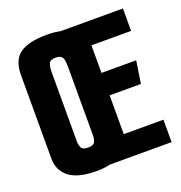

<svg xmlns="http://www.w3.org/2000/svg" viewBox="-117 -728 791 837"><g transform="rotate(-20 278.5 -309.5)"><path d="M194 7Q105 7 64.5 -25Q24 -57 24 -111V-499Q24 -568 64 -597Q104 -626 191 -626Q265 -626 303 -597Q341 -568 341 -498V-112Q341 -58 303 -25.5Q265 7 194 7ZM191 -102Q216 -102 222.5 -114.5Q229 -127 229 -143V-465Q229 -483 226.5 -495Q224 -507 216 -513Q208 -519 190 -519Q165 -519 159.5 -503.5Q154 -488 154 -466V-143Q154 -127 160.5 -114.5Q167 -102 191 -102ZM232 0V-620H541V-516H357V-388H518L502 -284H357V-104H541V0Z"/></g></svg>

Font: Smooch Sans Thin ExtraBold
Style: Regular
Weight: 800
Version: Version 1.010